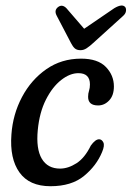

<svg xmlns="http://www.w3.org/2000/svg" viewBox="-20 -652 467 681"><path d="M258 -392.5Q228 -392.5 197 -368.2Q166 -344 143 -298.8Q120 -253.5 114 -191Q107.5 -124 128.2 -89Q149 -54 193 -54Q221.5 -54 251 -72.8Q280.5 -91.5 302 -135.5Q318 -158 331.5 -158Q341 -158 346.5 -147Q352 -136 342 -112.5Q322 -64 277.8 -27.8Q233.5 8.5 159 8.5Q84 8.5 49 -40.5Q14 -89.5 20.5 -175Q25.5 -246.5 58 -307.8Q90.5 -369 144.2 -406.5Q198 -444 267.5 -444Q327 -444 355.5 -414.5Q384 -385 384 -345.5Q384 -313.5 367.2 -295.8Q350.5 -278 328 -278Q292.5 -278 292.5 -308.5Q292.5 -320.5 295.8 -330.2Q299 -340 299 -352.5Q299 -392.5 258 -392.5ZM310 -499Q297.5 -487.5 287.2 -480.8Q277 -474 265.5 -474Q252.5 -474 245.2 -480.5Q238 -487 232 -499L181 -596.5Q171 -615.5 186 -627Q200.5 -638 215.5 -623L278.5 -550L385.5 -623Q413.5 -639.5 424 -627Q428 -622 426.8 -612.5Q425.5 -603 415.5 -594.5Z"/></svg>

Font: Fraunces 144pt S100
Style: Italic
Weight: 400
Italic angle: -16°
Version: Version 1.000; ttfautohint (v1.8.3)